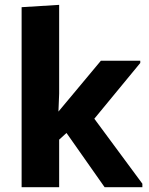

<svg xmlns="http://www.w3.org/2000/svg" viewBox="-20 -782 624 802"><path d="M70.3 0V-752L227.1 -761.7V-391.1L224.1 -315.9L401.4 -528.3H565.9V-519L374 -286.1L574.7 -14.6V0H417L257.8 -226.6L227.1 -198.7V0Z"/></svg>

Font: Comme
Style: Bold
Weight: 700
Version: Version 1.000;gftools[0.9.27]